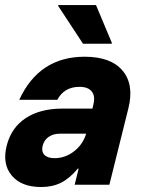

<svg xmlns="http://www.w3.org/2000/svg" viewBox="-20 -736 573 765"><path d="M144.2 9.2Q65 9.2 26.7 -36.7Q-11.7 -82.5 6.7 -155.8Q25 -227.5 82.5 -265.4Q140 -303.3 228.3 -303.3H348.3L352.5 -321.7Q360 -353.3 345.4 -371.7Q330.8 -390 296.7 -390Q235.8 -390 208.3 -338.3H56.7Q135.8 -510 317.5 -510Q421.7 -510 468.3 -454.6Q515 -399.2 491.7 -305L415.8 0H277.5L293.3 -64.2H290Q258.3 -25.8 223.8 -8.3Q189.2 9.2 144.2 9.2ZM197.5 -105.8Q239.2 -105.8 274.2 -132.5Q309.2 -159.2 322.5 -200.8L323.3 -203.3H218.3Q192.5 -203.3 174.2 -190.8Q155.8 -178.3 150 -155.8Q144.2 -132.5 156.7 -119.2Q169.2 -105.8 197.5 -105.8ZM310.8 -561.7 211.7 -712.5 212.5 -715.8H362.5L425.8 -565L425 -561.7Z"/></svg>

Font: Funnel Sans ExtraBold
Style: Italic
Weight: 800
Italic angle: -14.036°
Version: Version 1.000; Beta; Release 5; Build 24; ttfautohint (v1.8.